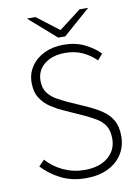

<svg xmlns="http://www.w3.org/2000/svg" viewBox="-93 -895 706 969"><g transform="rotate(-10 260.5 -410.5)"><path d="M269 12Q197 12 141.5 -16Q86 -44 46 -87L75 -117Q110 -77 161 -53.5Q212 -30 269 -30Q345 -30 389 -66.5Q433 -103 433 -162Q433 -203 417 -228Q401 -253 374 -269Q347 -285 315 -300L215 -345Q185 -358 154 -378Q123 -398 102 -429.5Q81 -461 81 -509Q81 -556 106 -593Q131 -630 174 -650.5Q217 -671 273 -671Q333 -671 380 -648Q427 -625 457 -593L431 -563Q401 -593 362 -611Q323 -629 273 -629Q208 -629 167.5 -597Q127 -565 127 -511Q127 -473 145.5 -449Q164 -425 191 -410Q218 -395 242 -384L341 -340Q379 -323 411 -301.5Q443 -280 461.5 -248Q480 -216 480 -166Q480 -115 454.5 -74.5Q429 -34 381.5 -11Q334 12 269 12ZM253 -711 114 -833H158L269 -748H273L384 -833H428L289 -711Z"/></g></svg>

Font: Mada Light
Style: Regular
Weight: 300
Designer: Khaled Hosny
Version: Version 1.5